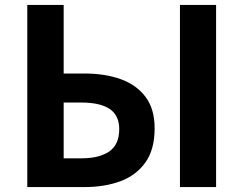

<svg xmlns="http://www.w3.org/2000/svg" viewBox="-20 -761 991 781"><path d="M91 0V-741H239V-462H323Q407 -462 471 -439Q535 -416 572 -367Q609 -318 609 -239Q609 -152 571 -99.5Q533 -47 469 -23.5Q405 0 322 0ZM239 -117H311Q384 -117 424.5 -145Q465 -173 465 -236Q465 -291 426.5 -317.5Q388 -344 309 -344H239ZM712 0V-741H859V0Z"/></svg>

Font: Noto Sans KR
Style: Bold
Weight: 700
Designer: Ryoko NISHIZUKA  (kana, bopomofo & ideographs); Paul D. Hunt (Latin, Greek & Cyrillic); Sandoll Communications , Soo-you
Foundry: Adobe
Version: Version 2.004-H2;hotconv 1.0.118;makeotfexe 2.5.65603